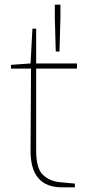

<svg xmlns="http://www.w3.org/2000/svg" viewBox="-20 -803 390 823"><path d="M111 -158 113 -509H27V-525L111 -531L119 -680H135V-531H310V-509H135V-158Q135 -80 164.5 -53Q194 -26 237 -22L301 -16V0H246Q110 0 111 -158ZM215 -726V-783H239V-726L235 -582H219Z"/></svg>

Font: Exo Thin
Style: Regular
Weight: 250
Designer: Natanael Gama
Foundry: Natanael Gama
Version: Version 1.500; ttfautohint (v1.6)